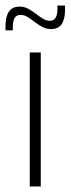

<svg xmlns="http://www.w3.org/2000/svg" viewBox="-30 -677 256 697"><path d="M78 0V-486.5H118V0ZM155 -571.5Q138 -571.5 123.5 -579.2Q109 -587 96 -597.2Q83 -607.5 70.2 -615.2Q57.5 -623 44.5 -623Q16.5 -623 16.5 -579.5V-567H-10V-583Q-10 -617 2.5 -635Q15 -653 41 -653Q58 -653 72.5 -645.2Q87 -637.5 100 -627.2Q113 -617 125.8 -609.2Q138.5 -601.5 151.5 -601.5Q178.5 -601.5 178.5 -645V-657H206V-641Q206 -607 193.8 -589.2Q181.5 -571.5 155 -571.5Z"/></svg>

Font: Anek Latin Medium ExtraLight
Style: Regular
Weight: 250
Version: Version 1.003